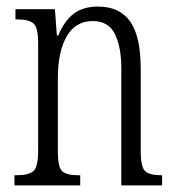

<svg xmlns="http://www.w3.org/2000/svg" viewBox="-20 -564 536 584"><path d="M24 0V-31H31Q67 -31 81.5 -43.5Q96 -56 96 -105V-433Q96 -481 81.5 -493Q67 -505 32 -505H27V-536H147L153 -456H157Q176 -501 204.5 -522.5Q233 -544 278 -544Q344 -544 376 -498.5Q408 -453 408 -355V-105Q408 -56 421.5 -43.5Q435 -31 469 -31H473V0H349V-355Q349 -421 329.5 -460.5Q310 -500 262 -500Q210 -500 183 -453.5Q156 -407 156 -326V-103Q156 -54 170 -42.5Q184 -31 218 -31H224V0Z"/></svg>

Font: Noto Serif Sinhala ExtraCondensed Light
Style: Regular
Weight: 300
Width: 2
Designer: Jelle Bosma - Monotype Design Team
Foundry: Monotype Imaging Inc.
Version: Version 2.007; ttfautohint (v1.8.4.7-5d5b)